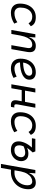

<svg xmlns="http://www.w3.org/2000/svg" viewBox="1655 -2222 792 4142"><g transform="rotate(90 2051.0 -151.0)"><path d="M268.6 -66.9Q319.3 -66.9 369.6 -84Q419.9 -101.1 460 -129.4L489.3 -63Q441.9 -30.3 381.1 -10.3Q320.3 9.8 256.3 9.8Q162.1 9.8 109.9 -41Q57.6 -91.8 57.6 -183.6Q57.6 -287.6 94 -364.7Q130.4 -441.9 196.3 -484.6Q262.2 -527.3 350.6 -527.3Q427.7 -527.3 474.9 -501.2Q522 -475.1 545.9 -419.9L482.9 -370.6Q459.5 -412.6 424.6 -431.6Q389.6 -450.7 340.3 -450.7Q281.2 -450.7 236.8 -418.5Q192.4 -386.2 168 -328.4Q143.6 -270.5 143.1 -192.4Q143.6 -133.3 176.5 -100.1Q209.5 -66.9 268.6 -66.9Z M626.5 0 717.8 -517.6H788.1L779.8 -388.7H788.6Q806.2 -455.1 853.8 -491.2Q901.4 -527.3 970.2 -527.3Q1133.3 -527.3 1100.1 -340.3L1040 0H954.6L1014.6 -344.2Q1033.2 -450.7 940.9 -450.7Q898.4 -450.7 861.3 -426.3Q824.2 -401.9 794.9 -345.5Q765.6 -289.1 746.1 -192.9L711.9 0Z M1461.4 -66.9Q1500.5 -66.9 1545.7 -79.6Q1590.8 -92.3 1632.3 -114.7L1660.6 -46.4Q1613.3 -20 1559.8 -5.1Q1506.3 9.8 1457 9.8Q1357.4 9.8 1301.5 -44.4Q1245.6 -98.6 1245.6 -194.8Q1245.6 -296.4 1282.2 -370.8Q1318.8 -445.3 1385.7 -486.3Q1452.6 -527.3 1543 -527.3Q1616.7 -527.3 1658 -491.2Q1699.2 -455.1 1699.2 -390.6Q1699.2 -295.9 1600.8 -243.2Q1502.4 -190.4 1326.2 -186Q1330.1 -129.9 1365.5 -98.4Q1400.9 -66.9 1461.4 -66.9ZM1329.6 -253.4Q1465.3 -257.3 1539.6 -291.3Q1613.8 -325.2 1613.8 -385.7Q1613.8 -416 1592.8 -433.3Q1571.8 -450.7 1532.7 -450.7Q1450.2 -450.7 1396.2 -397.7Q1342.3 -344.7 1329.6 -253.4Z M1798.3 0 1889.2 -517.6H1975.1L1935.5 -294.4H2177.2L2218.8 -517.6H2303.7L2233.9 -141.6Q2226.1 -99.6 2233.2 -81.3Q2240.2 -63 2269 -63Q2283.2 -63 2299.3 -64.5L2285.6 7.8Q2270 9.8 2246.1 9.8Q2182.6 9.8 2158.2 -25.4Q2133.8 -60.5 2147.9 -136.7L2164.1 -223.1H1923.3L1883.8 0Z M2612.3 -66.9Q2663.1 -66.9 2713.4 -84Q2763.7 -101.1 2803.7 -129.4L2833 -63Q2785.6 -30.3 2724.9 -10.3Q2664.1 9.8 2600.1 9.8Q2505.9 9.8 2453.6 -41Q2401.4 -91.8 2401.4 -183.6Q2401.4 -287.6 2437.7 -364.7Q2474.1 -441.9 2540 -484.6Q2606 -527.3 2694.3 -527.3Q2771.5 -527.3 2818.6 -501.2Q2865.7 -475.1 2889.6 -419.9L2826.7 -370.6Q2803.2 -412.6 2768.3 -431.6Q2733.4 -450.7 2684.1 -450.7Q2625 -450.7 2580.6 -418.5Q2536.1 -386.2 2511.7 -328.4Q2487.3 -270.5 2486.8 -192.4Q2487.3 -133.3 2520.3 -100.1Q2553.2 -66.9 2612.3 -66.9Z M3212.9 9.8Q3124 9.8 3076.9 -33.9Q3029.8 -77.6 3029.8 -155.8Q3029.8 -217.8 3061.8 -292.2Q3093.8 -366.7 3163.6 -442.9L2962.4 -443.4L2975.6 -517.6H3245.6L3268.6 -460.4Q3247.6 -435.5 3220.5 -405.3Q3193.4 -375 3170.4 -338.4Q3229 -367.2 3294.4 -367.2Q3377 -367.2 3416.5 -323Q3456.1 -278.8 3456.1 -213.4Q3456.1 -156.7 3426.8 -105.5Q3397.5 -54.2 3343 -22.2Q3288.6 9.8 3212.9 9.8ZM3134.3 -261.7Q3123 -229 3118.9 -207.8Q3114.7 -186.5 3114.7 -168.5Q3114.7 -125 3137.5 -95.5Q3160.2 -65.9 3218.3 -65.9Q3268.6 -65.9 3302.7 -87.4Q3336.9 -108.9 3354.2 -142.1Q3371.6 -175.3 3371.6 -209.5Q3371.6 -251.5 3345.9 -275.1Q3320.3 -298.8 3271.5 -298.8Q3240.7 -298.8 3204.3 -289.3Q3168 -279.8 3134.3 -261.7Z M3602.5 224.6H3516.6L3556.2 -0.5Q3556.2 -0.5 3556.2 -0.5V-1L3647.5 -517.6H3719.2L3710.4 -388.7H3718.3Q3742.2 -453.6 3794.4 -490.5Q3846.7 -527.3 3922.4 -527.3Q3989.3 -527.3 4025.6 -485.8Q4062 -444.3 4062 -367.7Q4062 -287.1 4034.4 -218.3Q4006.8 -149.4 3957 -98.1Q3907.2 -46.9 3840.1 -18.6Q3772.9 9.8 3694.3 9.8Q3668 9.8 3640.6 8.3ZM3654.3 -68.8Q3677.7 -66.9 3705.1 -66.9Q3782.7 -66.9 3844.2 -104.5Q3905.8 -142.1 3941.4 -206.8Q3977.1 -271.5 3977.1 -353Q3977.1 -399.4 3954.6 -425Q3932.1 -450.7 3891.6 -450.7Q3850.1 -450.7 3807.9 -425Q3765.6 -399.4 3731.2 -345.5Q3696.8 -291.5 3678.2 -206.1Z"/></g></svg>

Font: Cascadia Mono PL SemiLight
Style: Italic
Weight: 350
Italic angle: -10°
Monospace: yes
Designer: Aaron Bell
Foundry: Saja Typeworks
Version: Version 2404.023; ttfautohint (v1.8.4)